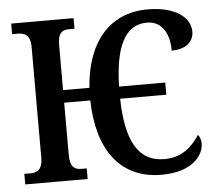

<svg xmlns="http://www.w3.org/2000/svg" viewBox="-52 -782 960 849"><g transform="rotate(-5 428.0 -357.0)"><path d="M632 10C771 10 820 -62 820 -113C820 -128 814 -144 807 -152C776 -105 732 -58 650 -58C533 -58 482 -155 478 -341H683V-395H478C482 -568 526 -666 625 -666C698 -666 724 -599 724 -533C786 -533 822 -564 822 -609C822 -672 756 -724 633 -724C458 -724 360 -594 347 -401H230V-602C230 -656 250 -667 281 -667H304V-714H27V-667H52C83 -667 108 -656 108 -603V-113C108 -60 86 -47 55 -47H27V0H304V-47H281C250 -47 230 -60 230 -113V-345H346C350 -129 446 10 632 10Z"/></g></svg>

Font: Noto Serif Condensed Semi
Style: Regular
Weight: 600
Width: 3
Designer: Monotype Design Team
Foundry: Monotype Imaging Inc.
Version: Version 1.002